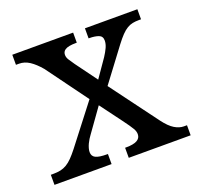

<svg xmlns="http://www.w3.org/2000/svg" viewBox="-100 -644 778 753"><g transform="rotate(-20 289.0 -268.0)"><path d="M383.8 -464.8Q383.8 -482.9 368.4 -488.5Q353 -494.1 330.1 -494.1H327.1V-536.1H545.9V-494.1H537.1Q522.5 -494.1 510.5 -491.7Q498.5 -489.3 487.1 -482.4Q475.6 -475.6 463.4 -462.9Q451.2 -450.2 436 -430.2L333 -293L480 -95.2Q502 -65.9 521.7 -54Q541.5 -42 560.1 -42H573.2V0H314.9V-42H319.8Q379.9 -42 379.9 -75.2Q379.9 -80.6 378.4 -86.2Q377 -91.8 372.6 -99.4Q368.2 -106.9 360.8 -117.7Q353.5 -128.4 341.8 -144L274.9 -233.9L205.1 -136.2Q200.7 -130.4 195.8 -122.6Q190.9 -114.7 187 -106.4Q183.1 -98.1 180.7 -89.6Q178.2 -81.1 178.2 -73.2Q178.2 -56.2 192.4 -49.1Q206.5 -42 240.2 -42H243.2V0H4.9V-42H14.2Q32.2 -42 45.9 -44.9Q59.6 -47.9 71.8 -55.2Q84 -62.5 96.2 -75Q108.4 -87.4 123 -106L249 -269L123 -440.9Q101.1 -466.8 80.3 -480.5Q59.6 -494.1 37.1 -494.1H23.9V-536.1H277.8V-494.1H274.9Q257.8 -494.1 246.6 -491.9Q235.4 -489.7 229 -485.6Q222.7 -481.4 220.2 -476.1Q217.8 -470.7 217.8 -464.8Q217.8 -454.6 223.9 -444.6Q230 -434.6 241.2 -418.9L307.1 -329.1L358.9 -403.8Q370.1 -420.9 377 -436Q383.8 -451.2 383.8 -464.8Z"/></g></svg>

Font: Sahl Naskh
Style: Regular
Weight: 400
Designer: Pascal Zoghbi
Version: Version 1.001